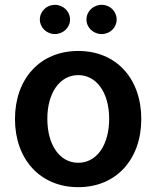

<svg xmlns="http://www.w3.org/2000/svg" viewBox="-20 -764 648 795"><path d="M304 11C463 11 565 -106 565 -271C565 -437 463 -553 304 -553C145 -553 42 -437 42 -271C42 -106 145 11 304 11ZM145 -683C145 -650 173 -623 207 -623C242 -623 270 -650 270 -683C270 -717 242 -744 207 -744C173 -744 145 -717 145 -683ZM176 -272C176 -380 228 -453 304 -453C380 -453 432 -380 432 -272C432 -164 381 -90 304 -90C227 -90 176 -164 176 -272ZM338 -683C338 -650 366 -623 401 -623C436 -623 463 -650 463 -683C463 -717 436 -744 401 -744C366 -744 338 -717 338 -683Z"/></svg>

Font: Wafeq Semi Bold
Style: Regular
Weight: 600
Designer: Rasmus Andersson & Azza Alameddine
Foundry: Google & TypeTogether
Version: Version 3.000;January 28, 2025;FontCreator 15.0.0.3014 64-bi